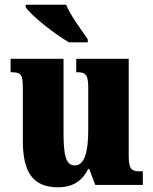

<svg xmlns="http://www.w3.org/2000/svg" viewBox="-20 -786 651 816"><path d="M273 -606H353V-619C327 -657 279 -721 261 -766H89V-756C111 -721 211 -642 273 -606ZM227 10C290 10 330 -18 355 -68H359L385 0H587V-58H576C546 -58 527 -61 527 -119V-536H304V-479H307C338 -479 355 -474 355 -418V-232C355 -140 339 -83 298 -83C258 -83 250 -131 250 -226V-536H25V-479H29C74 -479 77 -464 77 -407V-188C77 -55 119 10 227 10Z"/></svg>

Font: Noto Serif Khmer Condensed Black
Style: Regular
Weight: 900
Width: 3
Designer: Danh Hong and the Monotype Design Team
Foundry: Monotype Imaging Inc.
Version: Version 2.004